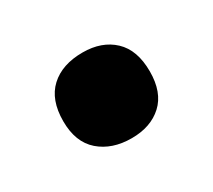

<svg xmlns="http://www.w3.org/2000/svg" viewBox="-55 -264 404 365"><g transform="rotate(-30 147.5 -82.0)"><path d="M149 12Q106 12 79 -11.5Q52 -35 52 -81Q52 -128 78 -152Q104 -176 149 -176Q191 -176 216.5 -152Q242 -128 242 -81Q242 -35 216.5 -11.5Q191 12 149 12Z"/></g></svg>

Font: Noto Sans Malayalam Condensed Black
Style: Regular
Weight: 900
Width: 3
Designer: Jelle Bosma - Monotype Design Team
Foundry: Monotype Imaging Inc.
Version: Version 2.104; ttfautohint (v1.8.4.7-5d5b)